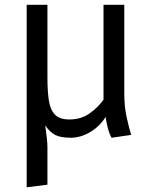

<svg xmlns="http://www.w3.org/2000/svg" viewBox="-20 -560 655 797"><path d="M495.9 -540V-171.8Q495.9 -119 505.4 -74.9Q514.9 -30.8 524.6 0L443.1 11.8Q434.9 -1.5 427.7 -28.5Q420.5 -55.4 418.5 -74.9Q394.4 -35.4 354.4 -11.8Q314.4 11.8 273.8 11.8Q232.8 11.8 210 0.5Q187.2 -10.8 167.7 -39.5Q171.3 -11.8 174.1 10.8Q176.9 33.3 176.9 49.7V206.7L90.8 217.4V-540H176.9V-237.4Q176.9 -183.1 182.6 -144.4Q188.2 -105.6 207.4 -84.9Q226.7 -64.1 267.7 -64.1Q316.4 -64.1 351.5 -89Q386.7 -113.8 409.7 -146.2V-540Z"/></svg>

Font: FiraCode Nerd Font
Style: Regular
Weight: 400
Designer: Carrois Corporate, Edenspiekermann AG, Nikita Prokopov
Foundry: Carrois Corporate, Edenspiekermann AG, Nikita Prokopov
Version: Version 6.002;Nerd Fonts 3.4.0